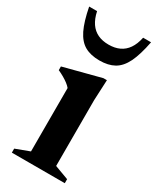

<svg xmlns="http://www.w3.org/2000/svg" viewBox="-177 -732 647 787"><g transform="rotate(30 146.5 -338.5)"><path d="M213.5 -452 209 -355V-43.5L275 -19V0H24.5V-19L90 -43.5V-343.5Q83.5 -351.5 73 -359.5Q62.5 -367.5 49.5 -375Q36.5 -382.5 22 -389V-406.5L197 -452ZM146 -581.5Q175.5 -581.5 197.2 -591.8Q219 -602 233.5 -623Q248 -644 255 -677H292.5Q280 -612.5 261.8 -575.2Q243.5 -538 215.5 -522.2Q187.5 -506.5 146 -506.5Q104.5 -506.5 76.5 -522.2Q48.5 -538 30.2 -575.2Q12 -612.5 -0.5 -677H37Q44 -644 58.5 -623Q73 -602 94.8 -591.8Q116.5 -581.5 146 -581.5Z"/></g></svg>

Font: Newsreader 24pt SemiBold
Style: Regular
Weight: 600
Designer: Hugues Gentile
Foundry: Production Type
Version: Version 1.003